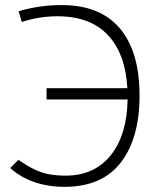

<svg xmlns="http://www.w3.org/2000/svg" viewBox="-20 -723 626 753"><path d="M232.4 9.8Q169.9 9.8 115.7 -8.5Q61.5 -26.9 20 -64L52.2 -96.2Q85.9 -72.8 114 -59.1Q142.1 -45.4 171.4 -39.8Q200.7 -34.2 237.8 -34.2Q349.6 -34.2 413.8 -113.5Q478 -192.9 480.5 -333H162.6V-377H479.5Q472.2 -511.7 403.1 -585.4Q334 -659.2 205.6 -659.2Q132.8 -659.2 65.4 -636.7L53.2 -678.7Q132.8 -703.1 222.2 -703.1Q372.6 -703.1 450 -611.8Q527.3 -520.5 527.3 -348.1Q527.3 -180.7 453.6 -85.4Q379.9 9.8 232.4 9.8Z"/></svg>

Font: Cascadia Code NF ExtraLight
Style: Regular
Weight: 200
Monospace: yes
Designer: Aaron Bell
Foundry: Saja Typeworks
Version: Version 2404.023; ttfautohint (v1.8.4)